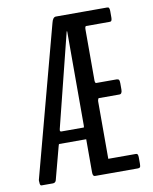

<svg xmlns="http://www.w3.org/2000/svg" viewBox="-80 -763 655 823"><g transform="rotate(-10 247.0 -351.0)"><path d="M158.2 -212.9H254.9Q256.8 -212.9 256.8 -222.7V-627.4Q256.8 -627.4 256.3 -633.8Q255.9 -633.8 253.9 -628.4L152.8 -224.6Q151.9 -220.7 151.9 -218.8Q151.9 -212.9 158.2 -212.9ZM33.7 0Q26.9 0 26.9 -14.6Q26.9 -15.6 26.6 -18.1Q26.4 -20.5 26.4 -22Q26.4 -25.4 27.8 -29.3L200.7 -676.8Q206.5 -702.1 220.2 -702.1H441.9Q445.8 -702.1 448 -701.4Q450.2 -700.7 451.9 -696.5Q453.6 -692.4 453.6 -684.6V-657.2Q453.6 -648.9 451.9 -645Q450.2 -641.1 448.2 -640.4Q446.3 -639.6 441.9 -639.6H340.8Q335.4 -639.6 335.4 -624.5V-402.3Q335.4 -398.9 336.9 -395.3Q338.4 -391.6 339.4 -391.6H430.2Q436.5 -391.6 439.5 -387.7Q442.4 -383.8 442.4 -372.6V-345.7Q442.4 -325.7 430.2 -325.7H339.8Q338.9 -325.7 337.2 -321Q335.4 -316.4 335.4 -313V-62.5H453.6Q458 -62.5 460 -61.8Q461.9 -61 463.6 -57.1Q465.3 -53.2 465.3 -44.9V-17.6Q465.3 -6.3 462.6 -3.2Q460 0 453.6 0H269Q264.6 0 262.5 -1Q260.3 -2 258.5 -6.1Q256.8 -10.3 256.8 -19V-161.6H139.6Q137.2 -161.6 135.3 -152.8L100.6 -22Q98.1 -8.8 94.2 -4.4Q90.3 0 84 0Z"/></g></svg>

Font: BenchNine
Style: Regular
Weight: 400
Designer: Vernon Adams
Foundry: Vernon Adams
Version: Version 1 ; ttfautohint (v0.92.18-e454-dirty) -l 8 -r 50 -G 